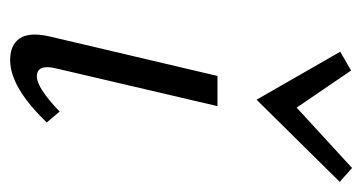

<svg xmlns="http://www.w3.org/2000/svg" viewBox="-192 -534 731 388"><g transform="rotate(90 174.0 -340.5)"><path d="M182 -493 85 -662 123 -684 198 -574 320 -686 348 -661ZM102 5Q71 5 58 -14.5Q45 -34 54 -74L134 -414H195L119 -89Q109 -49 135 -49Q158 -49 206 -95L228 -69Q157 5 102 5Z"/></g></svg>

Font: EauTestInfant
Style: Italic
Weight: 400
Italic angle: -12°
Designer: Christian Thalmann (Catharsis Fonts)
Version: Version 0.001;PS 000.001;hotconv 1.0.88;makeotf.lib2.5.64775